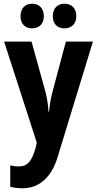

<svg xmlns="http://www.w3.org/2000/svg" viewBox="-20 -862 520 1029"><path d="M90 -775C90 -733 116 -710 152 -710C189 -710 215 -734 215 -775C215 -818 189 -842 152 -842C116 -842 90 -819 90 -775ZM263 -775C263 -733 288 -710 326 -710C363 -710 389 -734 389 -775C389 -818 363 -842 326 -842C289 -842 263 -819 263 -775ZM2 -639 177 -98 171 -70C151 2 127 30 81 30C65 30 49 28 35 24V139C54 144 76 147 102 147C178 147 253 101 289 -21L478 -639H333L260 -365C250 -325 246 -297 243 -263H240C238 -298 233 -331 225 -365L149 -639Z"/></svg>

Font: Noto Sans Kannada UI Condensed
Style: Bold
Weight: 700
Width: 3
Designer: Jelle Bosma - Monotype Design Team
Foundry: Monotype Imaging Inc.
Version: Version 2.005